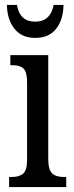

<svg xmlns="http://www.w3.org/2000/svg" viewBox="-20 -760 300 780"><path d="M17 -41H27Q59 -41 74.5 -55Q90 -69 90 -110V-425Q90 -467 76 -481Q62 -495 32 -495H22V-536H176V-115Q176 -71 191.5 -56Q207 -41 239 -41H249V0H17ZM8 -740H49Q60 -672 123 -672Q185 -672 198 -740H238Q237 -680 208 -643Q179 -606 123 -606Q68 -606 38.5 -643.5Q9 -681 8 -740Z"/></svg>

Font: Noto Serif Cond
Style: Regular
Weight: 400
Width: 3
Designer: Monotype Design Team
Foundry: Monotype Imaging Inc.
Version: Version 1.001